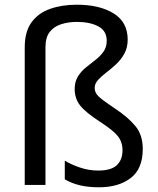

<svg xmlns="http://www.w3.org/2000/svg" viewBox="-20 -785 671 815"><path d="M522 -617Q522 -583 508 -557.5Q494 -532 473 -512.5Q452 -493 431 -477Q410 -461 396 -445.5Q382 -430 382 -412Q382 -399 388.5 -388Q395 -377 414 -362.5Q433 -348 470 -323Q524 -287 555 -249.5Q586 -212 586 -153Q586 -68 534.5 -29Q483 10 400 10Q353 10 317 1Q281 -8 255 -24V-103Q281 -87 319 -74Q357 -61 397 -61Q452 -61 476 -84Q500 -107 500 -147Q500 -183 479.5 -208Q459 -233 406 -267Q343 -308 320 -337.5Q297 -367 297 -407Q297 -438 310.5 -460Q324 -482 344.5 -498.5Q365 -515 385.5 -531Q406 -547 419.5 -566Q433 -585 433 -612Q433 -654 397.5 -673Q362 -692 306 -692Q271 -692 240.5 -682.5Q210 -673 191.5 -650Q173 -627 173 -584V0H85V-584Q85 -651 114 -690.5Q143 -730 193 -747.5Q243 -765 306 -765Q403 -765 462.5 -728Q522 -691 522 -617Z"/></svg>

Font: Noto Sans Tifinagh Ahaggar
Style: Regular
Weight: 400
Designer: JamraPatel
Foundry: JamraPatel LLC
Version: Version 2.006; ttfautohint (v1.8.4.7-5d5b)